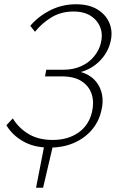

<svg xmlns="http://www.w3.org/2000/svg" viewBox="-20 -685 548 900"><path d="M149 195 189 -10H230L182 195ZM213 7Q140 7 88.5 -22.5Q37 -52 10 -98L40 -130Q68 -84 114.5 -56.5Q161 -29 227 -29Q298 -29 347 -63Q396 -97 411 -159Q422 -205 410 -243Q398 -281 363 -304Q328 -327 269 -327H191L197 -358H275Q324 -358 361 -375Q398 -392 421 -420.5Q444 -449 452 -480Q463 -520 451 -554Q439 -588 407 -609.5Q375 -631 324 -631Q266 -631 221 -603.5Q176 -576 144 -536L122 -564Q159 -608 215 -636.5Q271 -665 336 -665Q398 -665 438 -640Q478 -615 494 -574Q510 -533 497 -485Q489 -454 470.5 -427Q452 -400 425.5 -380Q399 -360 366 -349.5Q333 -339 295 -339L299 -355Q344 -355 377.5 -341Q411 -327 431.5 -301Q452 -275 458.5 -240.5Q465 -206 455 -166Q443 -113 408.5 -74Q374 -35 324 -14Q274 7 213 7Z"/></svg>

Font: Ysabeau ExtraLight
Style: Italic
Weight: 250
Italic angle: -12°
Version: Version 2.000;gftools[0.9.27.dev2+g8671c4b]